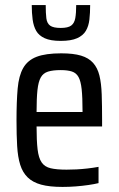

<svg xmlns="http://www.w3.org/2000/svg" viewBox="-20 -728 467 756"><path d="M226 8Q175 8 142 -1Q109 -10 89 -29.5Q69 -49 59.5 -79.5Q50 -110 47.5 -153.5Q45 -197 45 -254Q45 -328 49.5 -379Q54 -430 71.5 -460.5Q89 -491 124.5 -504.5Q160 -518 221 -518Q269 -518 299 -509Q329 -500 346.5 -480.5Q364 -461 371.5 -430.5Q379 -400 380.5 -356Q382 -312 382 -255V-230H124Q124 -174 128 -140Q132 -106 144 -88.5Q156 -71 179.5 -65.5Q203 -60 242 -60Q261 -60 281 -61Q301 -62 323.5 -64.5Q346 -67 368 -71V-7Q352 -3 328 0.5Q304 4 278 6Q252 8 226 8ZM305 -265V-290Q305 -345 301.5 -377Q298 -409 289 -425Q280 -441 263 -446.5Q246 -452 219 -452Q188 -452 169 -446Q150 -440 140.5 -423Q131 -406 127.5 -373.5Q124 -341 124 -287H326ZM219 -567Q179 -567 156 -577.5Q133 -588 122.5 -606.5Q112 -625 108.5 -651Q105 -677 105 -708H160Q160 -676 162.5 -656Q165 -636 177.5 -627Q190 -618 219 -618Q248 -618 260.5 -627.5Q273 -637 276.5 -657Q280 -677 280 -708H335Q335 -677 332 -651Q329 -625 318 -606.5Q307 -588 283.5 -577.5Q260 -567 219 -567Z"/></svg>

Font: Saira Condensed Medium
Style: Regular
Weight: 500
Width: 3
Designer: Hector Gatti with collaboration of the Omnibus-Type team
Foundry: Omnibus-Type
Version: Version 1.101